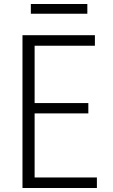

<svg xmlns="http://www.w3.org/2000/svg" viewBox="-20 -945 567 965"><path d="M139 -53H467V0H93V-768H457V-715H139L154 -731V-414L139 -427H424V-375H139L154 -390V-37ZM419 -925V-876H135V-925Z"/></svg>

Font: Yaldevi Light
Style: Regular
Weight: 300
Designer: Sol Matas, Rajitha Manaperi, Kosala Senevirathne
Foundry: Mooniak
Version: Version 1.100